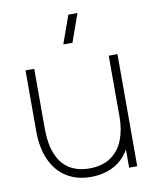

<svg xmlns="http://www.w3.org/2000/svg" viewBox="-86 -832 746 911"><g transform="rotate(-10 286.5 -376.5)"><path d="M302 -630H258L306 -765H350ZM279 12Q211 12 161.8 -19Q112.5 -50 86.2 -108.2Q60 -166.5 60 -246V-540H102V-254Q102 -178 122.8 -128Q143.5 -78 183 -53.5Q222.5 -29 279 -29Q342 -29 382.8 -57.8Q423.5 -86.5 442.2 -135.2Q461 -184 461 -245L500 -246Q500 -157.5 470.5 -99.5Q441 -41.5 391.2 -14.8Q341.5 12 279 12ZM464 0V-110H461V-540H503V0Z"/></g></svg>

Font: Manrope
Style: Regular
Weight: 400
Designer: Mikhail Sharanda
Foundry: Mikhail Sharanda
Version: Version 4.503